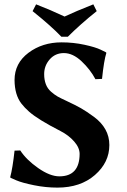

<svg xmlns="http://www.w3.org/2000/svg" viewBox="-20 -853 582 883"><path d="M129.9 -801.8 146 -833Q212.9 -807.1 276.9 -776.9Q327.6 -800.8 409.2 -833L424.8 -801.8Q349.6 -741.7 292 -684.1H262.2Q215.8 -732.9 129.9 -801.8ZM252.9 -42Q345.7 -42 346.2 -145Q346.2 -173.8 321 -202.4Q295.9 -231 258.8 -250Q154.8 -303.2 113.8 -339.4Q93.3 -357.4 78.1 -377Q47.4 -417 46.9 -484.9Q46.9 -562 110.8 -610.1Q174.8 -658.2 263.2 -658.2Q317.4 -658.2 368.2 -647.2Q418.9 -636.2 442.9 -624.5L466.8 -612.8L469.2 -609.9Q458 -574.7 449.2 -490.2L418.9 -488.8Q395 -533.7 355 -571.3Q314.9 -608.9 273.9 -608.9Q233.9 -608.9 208.5 -579.8Q183.1 -550.8 183.1 -512.2Q183.1 -486.3 190.7 -466.1Q198.2 -445.8 214.6 -431.4Q231 -417 245.4 -408.9Q259.8 -400.9 285.2 -389.2Q326.2 -370.1 352.1 -355.5Q377.9 -340.8 412.4 -315.4Q446.8 -290 464.8 -257.6Q482.9 -225.1 482.9 -186Q482.9 -106 416.5 -48.1Q350.1 9.8 244.1 9.8Q189.9 9.8 136 -1.2Q82 -12.2 55.7 -23.4L28.8 -35.2L26.9 -38.1Q38.1 -79.1 46.9 -160.2L73.2 -161.1Q101.1 -118.2 155.5 -80.1Q210 -42 252.9 -42Z"/></svg>

Font: Linux Biolinum O
Style: Bold
Weight: 700
Designer: Philipp H. Poll
Foundry: Philipp H. Poll
Version: Version 1.3.2